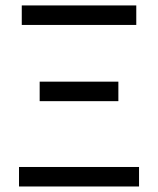

<svg xmlns="http://www.w3.org/2000/svg" viewBox="-20 -676 573 696"><path d="M48.9 0V-70.7H484V0ZM123.8 -309.3V-380H409.1V-309.3ZM58.9 -585.6V-656.3H474V-585.6Z"/></svg>

Font: Source Sans 3 Variable
Style: Regular
Weight: 200
Designer: Paul D. Hunt
Foundry: Adobe Systems Incorporated
Version: Version 3.026